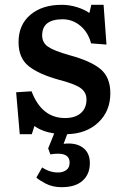

<svg xmlns="http://www.w3.org/2000/svg" viewBox="-20 -543 507 797"><path d="M236 234Q198 234 169.5 219Q141 204 131 194L155 152Q186 173 221 173Q241 173 255 163Q269 153 269 132Q269 95 221 95Q203 95 189 98L180 73L205 11Q154 3 123 -20L112 14H62L47 -160L111 -164Q153 -53 250 -53Q292 -53 315.5 -73.5Q339 -94 339 -130Q339 -160 314.5 -177.5Q290 -195 224 -212Q141 -235 99 -268.5Q57 -302 57 -368Q57 -440 106 -481.5Q155 -523 236 -523Q269 -523 300.5 -513Q332 -503 351 -489L359 -523H410L422 -358L358 -363Q346 -409 313.5 -436Q281 -463 240 -463Q155 -463 155 -396Q155 -366 179.5 -349Q204 -332 268 -314Q357 -290 397.5 -256Q438 -222 438 -156Q438 -82 388.5 -35Q339 12 259 14L244 54Q294 48 323.5 69.5Q353 91 353 134Q353 180 323 207Q293 234 236 234Z"/></svg>

Font: Literata 12pt Medium
Style: Regular
Weight: 500
Designer: Latin by Veronika Burian and Jose Scaglione. Greek by Irene Vlachou. Cyrillic by Vera Evstafieva.
Foundry: TypeTogether
Version: Version 3.002